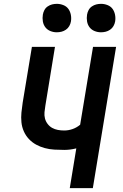

<svg xmlns="http://www.w3.org/2000/svg" viewBox="-20 -979 640 999"><path d="M343 0 377 -207Q361 -203 345.5 -201Q330 -199 315 -199Q289 -199 263 -200.5Q237 -202 213 -208.5Q189 -215 168 -226.5Q147 -238 130.5 -255.5Q114 -273 104 -295.5Q94 -318 91.5 -343Q89 -368 91.5 -393.5Q94 -419 98 -445L146 -735H266L216 -429Q213 -412 211.5 -395Q210 -378 214 -362.5Q218 -347 228 -334Q238 -321 251.5 -313.5Q265 -306 281 -303Q297 -300 314 -300Q336 -300 357.5 -307.5Q379 -315 397 -330L464 -735H584L463 0ZM505 -811Q488 -811 472 -817.5Q456 -824 446 -837Q436 -850 433 -867.5Q430 -885 433 -903Q435 -915 441 -926.5Q447 -938 458 -945.5Q469 -953 481 -956Q493 -959 506 -959Q523 -959 539.5 -952.5Q556 -946 565.5 -933Q575 -920 578.5 -902.5Q582 -885 579 -867Q577 -855 570.5 -843.5Q564 -832 553 -824.5Q542 -817 530 -814Q518 -811 505 -811ZM275 -811Q258 -811 242 -817.5Q226 -824 216 -837Q206 -850 203 -867.5Q200 -885 203 -903Q205 -915 211 -926.5Q217 -938 228 -945.5Q239 -953 251 -956Q263 -959 276 -959Q293 -959 309.5 -952.5Q326 -946 335.5 -933Q345 -920 348.5 -902.5Q352 -885 349 -867Q347 -855 340.5 -843.5Q334 -832 323 -824.5Q312 -817 300 -814Q288 -811 275 -811Z"/></svg>

Font: Iosevka Extended Oblique
Style: Bold
Weight: 700
Width: 7
Italic angle: -9°
Monospace: yes
Designer: Belleve Invis
Foundry: Belleve Invis
Version: Version 32.5.0; ttfautohint (v1.8.4)